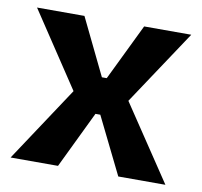

<svg xmlns="http://www.w3.org/2000/svg" viewBox="-64 -594 698 662"><g transform="rotate(10 284.5 -262.5)"><path d="M14 0 188 -263 14 -525H180L276 -327H293L389 -525H554L380 -263L556 0H391L293 -199H276L180 0Z"/></g></svg>

Font: Bricolage Grotesque 96pt ExtraBold
Style: Bold
Weight: 700
Version: Version 1.001;gftools[0.9.33.dev8+g029e19f]